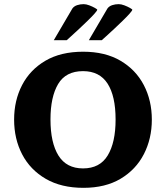

<svg xmlns="http://www.w3.org/2000/svg" viewBox="-20 -903 809 936"><path d="M386.7 12.7Q278.8 12.7 203.1 -31.2Q127.4 -75.2 88.1 -150.4Q48.8 -225.6 48.8 -319.8Q48.8 -413.1 87.6 -488Q126.5 -563 201.4 -606.9Q276.4 -650.9 385.3 -650.9Q492.7 -650.9 567.4 -606.9Q642.1 -563 681.2 -488Q720.2 -413.1 720.2 -319.8Q720.2 -227.1 681.4 -151.6Q642.6 -76.2 568.1 -31.7Q493.7 12.7 386.7 12.7ZM384.8 -82Q466.8 -82 505.1 -145.3Q543.5 -208.5 543.5 -320.3Q543.5 -434.6 504.4 -495.4Q465.3 -556.2 384.8 -556.2Q300.8 -556.2 263.4 -493.4Q226.1 -430.7 226.1 -320.8Q226.1 -207 265.1 -144.5Q304.2 -82 384.8 -82ZM413.1 -707 503.9 -861.8Q512.2 -873 527.1 -877.9Q542 -882.8 558.6 -882.8Q570.8 -882.8 586.2 -877Q601.6 -871.1 613.3 -864.5Q625 -857.9 625 -855.5Q624.5 -850.6 611.1 -835.7Q597.7 -820.8 577.6 -801.3Q557.6 -781.7 536.6 -762.2Q515.6 -742.7 498.8 -727.5Q481.9 -712.4 476.1 -707ZM242.2 -707 333 -861.8Q341.3 -873 356.2 -877.9Q371.1 -882.8 387.7 -882.8Q399.9 -882.8 415.3 -877Q430.7 -871.1 442.4 -864.5Q454.1 -857.9 454.1 -855.5Q453.6 -850.6 440.2 -835.7Q426.8 -820.8 406.7 -801.3Q386.7 -781.7 365.7 -762.2Q344.7 -742.7 327.9 -727.5Q311 -712.4 305.2 -707Z"/></svg>

Font: Kameron
Style: Regular
Weight: 400
Designer: Vernon Adams
Foundry: Vernon Adams
Version: Version 1.100